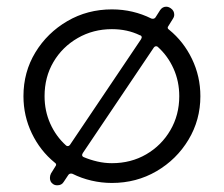

<svg xmlns="http://www.w3.org/2000/svg" viewBox="-20 -534 668 573"><path d="M138 15Q129 9 129 -3Q129 -10 132 -16L145 -37Q151 -44 143 -49Q100 -84 75 -136Q50 -188 50 -247Q50 -319 85.5 -377.5Q121 -436 181 -471Q241 -506 314 -506Q346 -506 375.5 -499Q405 -492 431 -479Q433 -478 436 -478Q441 -478 444 -482L458 -504Q465 -514 476 -514Q483 -514 490 -509Q500 -502 500 -490Q500 -487 499 -484Q498 -481 496 -478L483 -457Q477 -450 485 -445Q528 -410 553 -358Q578 -306 578 -247Q578 -176 542.5 -117Q507 -58 447 -23Q387 12 314 12Q283 12 253 5Q223 -2 197 -15Q195 -16 192 -16Q187 -16 184 -12L170 9Q164 19 151 19Q143 19 138 15ZM177 -100Q179 -98 182 -98Q186 -98 189 -102L401 -417Q403 -421 403 -422Q403 -428 397 -429Q360 -447 314 -447Q258 -447 212 -420.5Q166 -394 139.5 -349Q113 -304 113 -247Q113 -203 130 -165Q147 -127 177 -100ZM314 -47Q371 -47 416.5 -73.5Q462 -100 488.5 -145.5Q515 -191 515 -247Q515 -291 498 -329Q481 -367 451 -394Q449 -396 446 -396Q442 -396 439 -392L227 -77Q225 -73 225 -72Q225 -67 230 -65Q249 -57 270.5 -52Q292 -47 314 -47Z"/></svg>

Font: Kiwi Maru Light
Style: Regular
Weight: 300
Designer: Hiroki-Chan
Version: Version 1.100